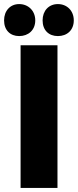

<svg xmlns="http://www.w3.org/2000/svg" viewBox="-32 -922 382 942"><path d="M62 -745C107 -745 141 -774 141 -822C141 -869 107 -902 62 -902C18 -902 -12 -869 -12 -822C-12 -774 18 -745 62 -745ZM252 -745C297 -745 330 -774 330 -822C330 -869 297 -902 252 -902C207 -902 177 -869 177 -822C177 -774 207 -745 252 -745ZM69 0H250V-700H69Z"/></svg>

Font: Fixel Display ExtraBold
Style: Regular
Weight: 800
Designer: AlfaBravo + MacPaw
Foundry: Kyrylo Tkachov, Marchela Mozhyna, Serhii Makarenko, Maria Weinstein, Zakhar Kryvoshyya
Version: Version 1.211